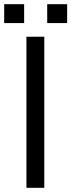

<svg xmlns="http://www.w3.org/2000/svg" viewBox="-36 -895 340 915"><path d="M175 -720V0H90V-720ZM-16 -785V-875H79V-785ZM189 -785V-875H284V-785Z"/></svg>

Font: Carrois Gothic SC
Style: Regular
Weight: 400
Designer: Ralph du Carrois
Foundry: Ralph du Carrois
Version: Version 1.002